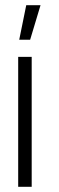

<svg xmlns="http://www.w3.org/2000/svg" viewBox="-20 -719 226 739"><path d="M102 0H50V-500H102ZM54 -566H96L136 -699H81Z"/></svg>

Font: Kulim Park ExtraLight
Style: Regular
Weight: 275
Designer: Noponies / Dale Sattler
Foundry: Noponies
Version: Version 1.000; ttfautohint (v1.8.3)